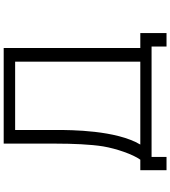

<svg xmlns="http://www.w3.org/2000/svg" viewBox="39 -849 922 1040"><g transform="rotate(-90 500.0 -329.0)"><path d="M841 112V-30H760V-770H242V-485C242 -397 238 -299 227 -231C215 -160 184 -70 155 -30H98V112H170V31H768V112ZM686 -30H237C315 -161 316 -406 316 -485V-708H686Z"/></g></svg>

Font: LINE Seed JP App_OTF Regular
Style: Regular
Weight: 400
Designer: LY Corporation & Fontrix & Fontworks
Version: Version 1.002